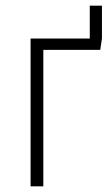

<svg xmlns="http://www.w3.org/2000/svg" viewBox="-20 -658 387 678"><path d="M297 -638H340V-522L334 -482H133V0H88V-522H297Z"/></svg>

Font: Fira Sans Extra Condensed ExtraLight
Style: Regular
Weight: 275
Width: 1
Designer: Carrois Corporate & Edenspiekermann AG
Foundry: Carrois Corporate GbR & Edenspiekermann AG
Version: Version 4.203